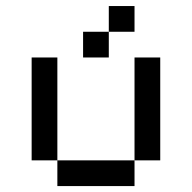

<svg xmlns="http://www.w3.org/2000/svg" viewBox="-20 -628 648 648"><path d="M173.6 -86.8H86.8V-434H173.6ZM173.6 -86.8H434V0H173.6ZM434 -434H520.8V-86.8H434ZM347.2 -520.8V-607.6H434V-520.8ZM347.2 -520.8V-434H260.4V-520.8Z"/></svg>

Font: 8-bit Operator+ 8
Style: Regular
Weight: 400
Designer: GrandChaos9000
Version: Version 1.3.0 - August 1, 2014